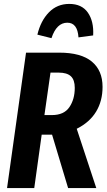

<svg xmlns="http://www.w3.org/2000/svg" viewBox="-20 -961 547 981"><path d="M372 -303 472 0H328L246 -273H193L155 0H16L113 -692H283Q394 -692 449 -646.5Q504 -601 504 -517Q504 -445 471 -390.5Q438 -336 372 -303ZM207 -373H245Q307 -373 334.5 -413.5Q362 -454 362 -512Q362 -553 342 -571.5Q322 -590 280 -590H238ZM171 -784Q188 -855 230 -898Q272 -941 334 -941Q398 -941 429 -896.5Q460 -852 456 -780L381 -770Q376 -845 324 -845Q269 -845 243 -766Z"/></svg>

Font: Fira Sans Compressed SemiBold
Style: Italic
Weight: 600
Width: 1
Italic angle: -8°
Designer: bBox Type GmbH & Carrois Corporate GbR & Edenspiekermann AG
Foundry: bBox Type GmbH & Carrois Corporate GbR & Edenspiekermann AG
Version: Version 4.301